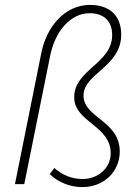

<svg xmlns="http://www.w3.org/2000/svg" viewBox="-20 -752 561 784"><path d="M316 12C406 12 469 -53 469 -133C469 -260 321 -270 321 -362C321 -452 475 -479 475 -611C475 -690 425 -732 348 -732C244 -732 170 -642 149 -537L41 0H79L185 -525C204 -621 266 -698 346 -698C410 -698 438 -660 438 -609C438 -492 283 -468 283 -355C283 -253 432 -240 432 -126C432 -65 379 -21 318 -21C273 -21 235 -37 202 -66L183 -41C220 -5 270 12 316 12Z"/></svg>

Font: Source Sans Pro Light
Style: Italic
Weight: 300
Italic angle: -11°
Designer: Paul D. Hunt
Foundry: Adobe Systems Incorporated
Version: Version 3.006;hotconv 1.0.111;makeotfexe 2.5.65597